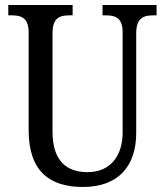

<svg xmlns="http://www.w3.org/2000/svg" viewBox="-20 -734 656 764"><path d="M310 10C450 10 522 -72 522 -205V-601C522 -664 552 -673 592 -673H603V-714H388V-673H399C439 -673 468 -664 468 -605V-207C468 -117 422 -49 328 -49C246 -49 189 -93 189 -210V-601C189 -664 218 -673 258 -673H269V-714H13V-673H25C64 -673 94 -664 94 -605V-216C94 -53 177 10 310 10Z"/></svg>

Font: Noto Serif Tamil Condensed
Style: Italic
Weight: 400
Width: 3
Italic angle: -12°
Designer: Indian Type Foundry, Tom Grace, and the Monotype Design Team
Foundry: Monotype Imaging Inc.
Version: Version 2.003